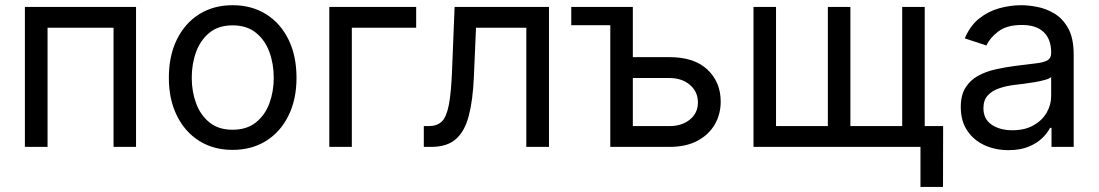

<svg xmlns="http://www.w3.org/2000/svg" viewBox="-20 -573 4286 749"><path d="M510.7 -545.9V0H422.9V-464.8H165.5V0H77.1V-545.9Z M887.2 11.7Q813 11.7 757.1 -23.4Q701.2 -58.6 669.9 -122.1Q638.7 -185.5 638.7 -269.5Q638.7 -355 669.9 -418.7Q701.2 -482.4 757.1 -517.6Q813 -552.7 887.2 -552.7Q961.9 -552.7 1018.1 -517.6Q1074.2 -482.4 1105.5 -418.7Q1136.7 -355 1136.7 -269.5Q1136.7 -185.5 1105.5 -122.1Q1074.2 -58.6 1018.1 -23.4Q961.9 11.7 887.2 11.7ZM887.2 -66.9Q942.4 -66.9 978 -95.2Q1013.7 -123.5 1030.8 -169.7Q1047.9 -215.8 1047.9 -269.5Q1047.9 -323.7 1030.8 -370.4Q1013.7 -417 978 -445.6Q942.4 -474.1 887.2 -474.1Q832.5 -474.1 797.4 -445.6Q762.2 -417 745.1 -370.6Q728 -324.2 728 -269.5Q728 -215.8 745.1 -169.7Q762.2 -123.5 797.4 -95.2Q832.5 -66.9 887.2 -66.9Z M1603.5 -545.9V-464.8H1352.5V0H1264.6V-545.9Z M1633.3 0V-81.1H1652.8Q1684.6 -81.1 1703.1 -98.6Q1721.7 -116.2 1731 -164.1Q1740.2 -211.9 1743.7 -302.7L1753.4 -545.9H2121.6V0H2033.2V-464.8H1836.9L1828.6 -272.5Q1824.7 -182.1 1808.8 -121.3Q1793 -60.5 1758.3 -30.3Q1723.6 0 1663.1 0Z M2208.5 -474.6V-545.9H2448.7V-350.1H2591.8Q2688.5 -350.1 2740 -301.3Q2791.5 -252.4 2791.5 -176.8Q2791.5 -127.4 2768.3 -87.4Q2745.1 -47.4 2700.7 -23.7Q2656.2 0 2591.8 0H2360.8V-474.6ZM2448.7 -268.6V-81.1H2591.8Q2640.1 -81.1 2671.4 -106.7Q2702.6 -132.3 2702.6 -172.9Q2702.6 -215.3 2671.4 -241.9Q2640.1 -268.6 2591.8 -268.6Z M2919.4 -545.9H3007.3V-81.1H3209.5V-545.9H3297.4V-81.1H3499.5V-545.9H3587.4V0H2919.4ZM3570.8 156.2V0H3534.2V-81.1H3659.2L3658.7 156.2Z M3914.1 12.7Q3862.3 12.7 3820.1 -6.8Q3777.8 -26.4 3752.9 -64Q3728 -101.6 3728 -155.3Q3728 -202.1 3746.6 -231.4Q3765.1 -260.7 3796.1 -277.6Q3827.1 -294.4 3864.7 -302.7Q3902.3 -311 3940.4 -315.9Q3989.3 -322.3 4020 -325.7Q4050.8 -329.1 4065.7 -337.4Q4080.6 -345.7 4080.6 -365.7V-368.7Q4080.6 -419.4 4051.8 -447.5Q4022.9 -475.6 3966.3 -475.6Q3907.2 -475.6 3874 -450Q3840.8 -424.3 3828.1 -395.5L3743.7 -423.3Q3764.6 -473.1 3800.3 -501.2Q3835.9 -529.3 3878.9 -541Q3921.9 -552.7 3963.9 -552.7Q3991.2 -552.7 4026.1 -546.1Q4061 -539.6 4093.5 -520Q4126 -500.5 4147.2 -462.2Q4168.5 -423.8 4168.5 -359.9V0H4082V-74.2H4076.2Q4066.9 -55.2 4046.4 -34.9Q4025.9 -14.6 3993.2 -1Q3960.4 12.7 3914.1 12.7ZM3929.2 -64.9Q3978 -64.9 4011.7 -84Q4045.4 -103 4063 -133.5Q4080.6 -164.1 4080.6 -197.3V-272.9Q4075.2 -266.6 4057.1 -261.5Q4039.1 -256.3 4015.9 -252.4Q3992.7 -248.5 3970.9 -245.8Q3949.2 -243.2 3936.5 -241.7Q3904.8 -237.8 3877.2 -228.3Q3849.6 -218.8 3833 -200.4Q3816.4 -182.1 3816.4 -150.9Q3816.4 -108.4 3848.4 -86.7Q3880.4 -64.9 3929.2 -64.9Z"/></svg>

Font: Inter-Regular
Style: Regular
Weight: 400
Designer: Rasmus Andersson
Foundry: rsms
Version: Version 4.000;git-a52131595